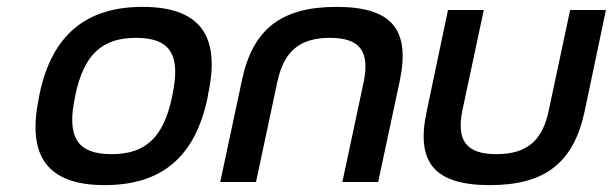

<svg xmlns="http://www.w3.org/2000/svg" viewBox="-20 -529 1781 558"><path d="M95 -256 93 -244C57 -73 120 9 284 9C450 9 547 -73 583 -244L585 -256C622 -427 560 -509 394 -509C230 -509 131 -427 95 -256ZM198 -247 199 -253C224 -370 276 -419 375 -419C475 -419 506 -370 481 -253L480 -247C455 -130 404 -81 304 -81C205 -81 173 -130 198 -247Z M683 -295 620 0H724L786 -291C805 -380 851 -419 939 -419C1026 -419 1055 -380 1037 -291L975 0H1079L1142 -295C1173 -444 1118 -509 958 -509C797 -509 714 -444 683 -295Z M1220 -205C1188 -56 1243 9 1404 9C1564 9 1647 -56 1679 -205L1741 -500H1637L1575 -209C1557 -120 1511 -81 1423 -81C1335 -81 1306 -120 1324 -209L1386 -500H1282Z"/></svg>

Font: LT Wave Text Medium Italic
Style: Regular
Weight: 500
Designer: Daniel Lyons
Version: Version 2.5 (Glyphs App)